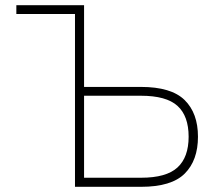

<svg xmlns="http://www.w3.org/2000/svg" viewBox="-20 -720 836 740"><path d="M269 0V-666H43V-700H304V-385H523Q640 -385 691.5 -334.5Q743 -284 743 -193Q743 -102 692 -51Q641 0 524 0ZM304 -35H524Q621 -35 664 -74.5Q707 -114 707 -193Q707 -273 664 -312Q621 -351 523 -351H304Z"/></svg>

Font: Zen Kaku Gothic New Light
Style: Regular
Weight: 300
Designer: Yoshimichi Ohira
Foundry: Positype
Version: Version 1.002